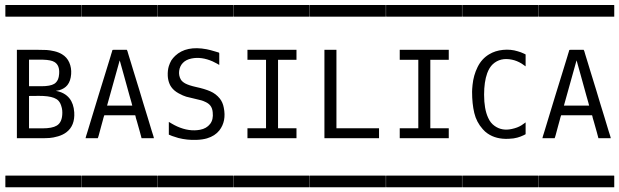

<svg xmlns="http://www.w3.org/2000/svg" viewBox="-20 -725 2541 788"><path d="M2.4 -4.4Q2.4 -4.4 8.3 -4.4H23.4H80.1H241.7H291H306.2Q306.2 -4.4 313 -4.4Q313.5 -3.9 313.5 -2V5.9V34.2V41Q313.5 41 313.5 43.5Q313.5 43.5 308.1 43.5H293.9H237.8H75.2H24.9H9.8Q9.8 43.5 2.9 43.5Q2 43 2 41V33.2V4.9V-2Q2 -3.9 2.4 -4.4ZM99.1 -480V-371.1H149.4Q186.5 -371.1 202.6 -380.9Q212.4 -386.7 218.3 -399.9Q221.7 -408.2 222.7 -421.4Q225.6 -457.5 203.1 -470.7Q189.5 -479 157.2 -480Q157.2 -480 99.1 -480ZM99.1 -331.1V-198.2H153.8Q194.3 -198.2 212.9 -209.5Q235.8 -223.1 235.8 -262.7Q235.8 -272.9 233.9 -281.2Q231 -293 228 -299.3Q221.7 -312.5 211.4 -318.4Q194.3 -329.1 158.2 -331.1Q149.4 -331.5 139.6 -331.5Q129.9 -331.5 117.7 -331.3Q105.5 -331.1 99.1 -331.1ZM2.4 -704.6H8.3H23.4H80.1H241.7H291H306.2H313Q313.5 -704.1 313.5 -702.1V-693.8V-666V-659.2Q313.5 -659.2 313.5 -656.7Q313.5 -656.7 308.1 -656.7H293.9H237.8H75.2H24.9H9.8Q9.8 -656.7 2.9 -656.7Q2 -657.2 2 -659.2V-667V-695.3V-702.1Q2 -704.1 2.4 -704.6ZM49.3 -520.5H137.2Q158.7 -520.5 171.6 -519.8Q184.6 -519 202.6 -514.9Q220.7 -510.7 234.4 -502.4Q254.9 -490.2 264.4 -468.3Q273.9 -446.3 272 -420.9Q270 -392.6 256.8 -376Q245.1 -361.3 224.1 -355Q221.7 -354.5 216.6 -353.5Q211.4 -352.5 209 -352.1Q245.6 -345.7 265.1 -321.3Q282.2 -299.8 284.7 -264.2Q288.1 -209 252.4 -182.1Q238.3 -171.4 218.3 -165.5Q198.2 -159.7 183.3 -158.7Q168.5 -157.7 144.5 -157.7H49.3Z M314.9 -4.4Q314.9 -4.4 320.8 -4.4H335.9H392.6H554.2H603.5H618.7Q618.7 -4.4 625.5 -4.4Q626 -3.9 626 -2V5.9V34.2V41Q626 41 626 43.5Q626 43.5 620.6 43.5H606.4H550.3H387.7H337.4H322.3Q322.3 43.5 315.4 43.5Q314.5 43 314.5 41V33.2V4.9V-2Q314.5 -3.9 314.9 -4.4ZM471.2 -477.1 419.4 -291.5H522.9L519.5 -304.7L511.7 -332L487.8 -418.5L476.6 -458.5L473.1 -471.2ZM314.9 -704.6Q314.9 -704.6 320.8 -704.6H335.9H392.6H554.2H603.5H618.7Q618.7 -704.6 625.5 -704.6Q626 -704.1 626 -702.1V-693.8V-666V-659.2Q626 -659.2 626 -656.7Q626 -656.7 620.6 -656.7H606.4H550.3H387.7H337.4H322.3Q322.3 -656.7 315.4 -656.7Q314.5 -657.2 314.5 -659.2V-667V-695.3V-702.1Q314.5 -704.1 314.9 -704.6ZM331.1 -157.7Q331.5 -161.6 333.5 -167Q334.5 -170.4 336.7 -177Q338.9 -183.6 339.8 -187Q349.6 -220.7 357.9 -246.6Q366.7 -275.9 384.8 -335Q402.8 -394 412.1 -423.3Q428.7 -477.1 433.6 -493.2Q434.6 -496.6 436.5 -503.2Q438.5 -509.8 439.5 -512.7Q440.9 -519 441.9 -520Q442.4 -520.5 445.8 -520.5H456.1H486.8H496.1H498Q500.5 -521 500.5 -520.5L502.9 -515.6Q504.4 -511.7 507.8 -499Q510.7 -488.3 517.8 -466.6Q524.9 -444.8 527.8 -433.6Q531.2 -422.4 535.2 -409.7Q539.1 -397 543.9 -381.3Q548.8 -365.7 551.3 -357.4Q556.6 -338.9 567.9 -302Q579.1 -265.1 585 -246.6Q593.3 -220.7 603 -187Q604 -183.6 606.2 -177Q608.4 -170.4 609.4 -167Q611.3 -161.6 611.8 -157.7H561Q560.5 -161.6 558.6 -167Q557.6 -169.4 556.6 -174.3Q555.7 -179.2 554.7 -181.6L541.5 -228.5Q540.5 -231.4 538.8 -237.1Q537.1 -242.7 536.6 -245.6Q536.6 -246.1 536.4 -247.6Q536.1 -249 535.6 -250.2Q535.2 -251.5 534.7 -252H528.8H514.6H460H421.4H411.6H408.2L406.2 -246.6Q405.3 -244.1 404.1 -239.5Q402.8 -234.9 402.3 -232.4Q399.9 -223.6 395 -205.8Q390.1 -188 387.7 -178.7Q387.2 -176.3 385.7 -171.1Q384.3 -166 383.3 -163.1Q381.8 -158.2 381.3 -157.7H377.9H368.2Z M627.4 -704.6Q627.4 -704.6 633.3 -704.6H648.4H705.1H866.7H916H931.2Q931.2 -704.6 938 -704.6Q938.5 -704.1 938.5 -702.1V-693.8V-666V-659.2Q938.5 -659.2 938.5 -656.7Q938.5 -656.7 933.1 -656.7H918.9H862.8H700.2H649.9H634.8Q634.8 -656.7 627.9 -656.7Q627 -657.2 627 -659.2V-667V-695.3V-702.1Q627 -704.1 627.4 -704.6ZM672.9 -224.6Q674.8 -223.6 679 -221.2Q683.1 -218.8 684.6 -217.8Q696.3 -210.9 707 -206.1Q755.9 -184.1 800.8 -192.4Q827.6 -197.3 842.3 -216.3Q856.4 -234.4 853 -264.2Q851.6 -280.8 843.3 -291.5Q836.9 -299.8 825 -305.7Q813 -311.5 806.2 -313.2Q799.3 -314.9 783.2 -318.8Q756.8 -324.7 744.6 -328.1Q732.4 -331.5 713.1 -342Q693.8 -352.5 683.1 -367.7Q677.7 -375.5 675.8 -380.9Q669.4 -396 668.5 -413.6Q667.5 -436 672.9 -453.6Q676.8 -465.8 683.1 -477.1Q689.9 -487.3 699.2 -496.1Q744.6 -538.6 828.1 -522.9Q841.3 -520.5 866.7 -512.7Q868.2 -512.2 871.6 -511.2Q875 -510.3 876.5 -509.8L879.4 -508.3Q879.9 -507.3 879.9 -504.4V-495.1V-458.5Q875 -460.9 870.6 -463.9Q862.8 -468.3 852.5 -473.1Q806.6 -493.2 766.1 -484.9Q743.7 -480.5 730.5 -466.8Q717.8 -453.6 715.3 -434.1Q712.9 -414.6 722.2 -398.4Q727.1 -390.1 739.7 -382.8Q754.9 -374.5 785.6 -367.7Q819.8 -360.4 843 -350.3Q866.2 -340.3 882.3 -320.3Q894.5 -304.7 898.4 -283.2Q909.7 -228 880.4 -189.9Q862.3 -167 829.6 -157.2Q812 -151.9 786.6 -150.9Q748 -149.4 711.9 -158.7Q706.1 -160.2 686 -167Q684.1 -167.5 679.7 -169.7Q675.3 -171.9 672.9 -172.4ZM627.4 -4.4H633.3H648.4H705.1H866.7H916H931.2H938Q938.5 -3.9 938.5 -2V5.9V34.2V41V43.5H933.1H918.9H862.8H700.2H649.9H634.8H627.9Q627 43 627 41V33.2V4.9V-2Q627 -3.9 627.4 -4.4Z M939.9 -704.6Q939.9 -704.6 945.8 -704.6H960.9H1017.6H1179.2H1228.5H1243.7Q1243.7 -704.6 1250.5 -704.6Q1251 -704.1 1251 -702.1V-693.8V-666V-659.2Q1251 -659.2 1251 -656.7Q1251 -656.7 1245.6 -656.7H1231.4H1175.3H1012.7H962.4H947.3Q947.3 -656.7 940.4 -656.7Q939.5 -657.2 939.5 -659.2V-667V-695.3V-702.1Q939.5 -704.1 939.9 -704.6ZM995.6 -520.5H1196.8V-479.5H1121.1V-198.7H1196.8V-157.7H995.6V-198.7H1071.8V-479.5H995.6ZM939.9 -4.4Q939.9 -4.4 945.8 -4.4H960.9H1017.6H1179.2H1228.5H1243.7Q1243.7 -4.4 1250.5 -4.4Q1251 -3.9 1251 -2V5.9V34.2V41Q1251 41 1251 43.5Q1251 43.5 1245.6 43.5H1231.4H1175.3H1012.7H962.4H947.3Q947.3 43.5 940.4 43.5Q939.5 43 939.5 41V33.2V4.9V-2Q939.5 -3.9 939.9 -4.4Z M1252.4 -704.6Q1252.4 -704.6 1258.3 -704.6H1273.4H1330.1H1491.7H1541H1556.2Q1556.2 -704.6 1563 -704.6Q1563.5 -704.1 1563.5 -702.1V-693.8V-666V-659.2Q1563.5 -659.2 1563.5 -656.7Q1563.5 -656.7 1558.1 -656.7H1543.9H1487.8H1325.2H1274.9H1259.8Q1259.8 -656.7 1252.9 -656.7Q1252 -657.2 1252 -659.2V-667V-695.3V-702.1Q1252 -704.1 1252.4 -704.6ZM1311.5 -520.5H1360.8V-198.7H1535.6V-157.7H1311.5ZM1252.4 -4.4Q1252.4 -4.4 1258.3 -4.4H1273.4H1330.1H1491.7H1541H1556.2Q1556.2 -4.4 1563 -4.4Q1563.5 -3.9 1563.5 -2V5.9V34.2V41Q1563.5 41 1563.5 43.5Q1563.5 43.5 1558.1 43.5H1543.9H1487.8H1325.2H1274.9H1259.8Q1259.8 43.5 1252.9 43.5Q1252 43 1252 41V33.2V4.9V-2Q1252 -3.9 1252.4 -4.4Z M1564.9 -704.6Q1564.9 -704.6 1570.8 -704.6H1585.9H1642.6H1804.2H1853.5H1868.7Q1868.7 -704.6 1875.5 -704.6Q1876 -704.1 1876 -702.1V-693.8V-666V-659.2Q1876 -659.2 1876 -656.7Q1876 -656.7 1870.6 -656.7H1856.4H1800.3H1637.7H1587.4H1572.3Q1572.3 -656.7 1565.4 -656.7Q1564.5 -657.2 1564.5 -659.2V-667V-695.3V-702.1Q1564.5 -704.1 1564.9 -704.6ZM1620.6 -520.5H1821.8V-479.5H1746.1V-198.7H1821.8V-157.7H1620.6V-198.7H1696.8V-479.5H1620.6ZM1564.9 -4.4Q1564.9 -4.4 1570.8 -4.4H1585.9H1642.6H1804.2H1853.5H1868.7Q1868.7 -4.4 1875.5 -4.4Q1876 -3.9 1876 -2V5.9V34.2V41Q1876 41 1876 43.5Q1876 43.5 1870.6 43.5H1856.4H1800.3H1637.7H1587.4H1572.3Q1572.3 43.5 1565.4 43.5Q1564.5 43 1564.5 41V33.2V4.9V-2Q1564.5 -3.9 1564.9 -4.4Z M1877.4 -704.6Q1877.4 -704.6 1883.3 -704.6H1898.4H1955.1H2116.7H2166H2181.2Q2181.2 -704.6 2188 -704.6Q2188.5 -704.1 2188.5 -702.1V-693.8V-666V-659.2Q2188.5 -659.2 2188.5 -656.7Q2188.5 -656.7 2183.1 -656.7H2168.9H2112.8H1950.2H1899.9H1884.8Q1884.8 -656.7 1877.9 -656.7Q1877 -657.2 1877 -659.2V-667V-695.3V-702.1Q1877 -704.1 1877.4 -704.6ZM2137.2 -222.7V-187V-177.7Q2137.2 -177.7 2137.2 -174.3Q2136.7 -173.8 2134.8 -172.9L2128.9 -169.9Q2115.7 -163.6 2103 -160.2Q2089.8 -156.2 2067.9 -155.3Q2016.1 -152.8 1981 -177.2Q1970.7 -184.1 1961.4 -194.8Q1935.5 -223.6 1926.5 -261.5Q1917.5 -299.3 1917.5 -348.1Q1917.5 -357.9 1919.4 -376.5Q1923.3 -416 1940.2 -450Q1957 -483.9 1987.3 -502Q2012.2 -517.1 2044.4 -520.3Q2076.7 -523.4 2104.5 -514.6Q2118.7 -510.7 2129.4 -505.4L2134.8 -502.9L2135.7 -502.4Q2136.7 -502 2137.2 -501.5V-497.6V-488.3V-452.6Q2134.8 -454.1 2129.6 -458Q2124.5 -461.9 2121.1 -463.9Q2101.1 -476.1 2081.5 -480Q2033.7 -490.2 2002.4 -461.4Q1988.3 -448.2 1979.5 -424.3Q1966.8 -389.2 1966.8 -336.4Q1966.8 -277.3 1983.4 -241.7Q1992.7 -220.2 2010.3 -208Q2040.5 -186.5 2081.1 -195.8Q2104 -200.7 2119.6 -210.4Q2123 -212.9 2129.2 -217Q2135.3 -221.2 2137.2 -222.7ZM1877.4 -4.4H1883.3H1898.4H1955.1H2116.7H2166H2181.2H2188Q2188.5 -3.9 2188.5 -2V5.9V34.2V41V43.5H2183.1H2168.9H2112.8H1950.2H1899.9H1884.8H1877.9Q1877 43 1877 41V33.2V4.9V-2Q1877 -3.9 1877.4 -4.4Z M2189.9 -4.4Q2189.9 -4.4 2195.8 -4.4H2210.9H2267.6H2429.2H2478.5H2493.7Q2493.7 -4.4 2500.5 -4.4Q2501 -3.9 2501 -2V5.9V34.2V41Q2501 41 2501 43.5Q2501 43.5 2495.6 43.5H2481.4H2425.3H2262.7H2212.4H2197.3Q2197.3 43.5 2190.4 43.5Q2189.5 43 2189.5 41V33.2V4.9V-2Q2189.5 -3.9 2189.9 -4.4ZM2346.2 -477.1 2294.4 -291.5H2397.9L2394.5 -304.7L2386.7 -332L2362.8 -418.5L2351.6 -458.5L2348.1 -471.2ZM2189.9 -704.6Q2189.9 -704.6 2195.8 -704.6H2210.9H2267.6H2429.2H2478.5H2493.7Q2493.7 -704.6 2500.5 -704.6Q2501 -704.1 2501 -702.1V-693.8V-666V-659.2Q2501 -659.2 2501 -656.7Q2501 -656.7 2495.6 -656.7H2481.4H2425.3H2262.7H2212.4H2197.3Q2197.3 -656.7 2190.4 -656.7Q2189.5 -657.2 2189.5 -659.2V-667V-695.3V-702.1Q2189.5 -704.1 2189.9 -704.6ZM2206.1 -157.7Q2206.5 -161.6 2208.5 -167Q2209.5 -170.4 2211.7 -177Q2213.9 -183.6 2214.8 -187Q2224.6 -220.7 2232.9 -246.6Q2241.7 -275.9 2259.8 -335Q2277.8 -394 2287.1 -423.3Q2303.7 -477.1 2308.6 -493.2Q2309.6 -496.6 2311.5 -503.2Q2313.5 -509.8 2314.5 -512.7Q2315.9 -519 2316.9 -520Q2317.4 -520.5 2320.8 -520.5H2331.1H2361.8H2371.1H2373Q2375.5 -521 2375.5 -520.5L2377.9 -515.6Q2379.4 -511.7 2382.8 -499Q2385.7 -488.3 2392.8 -466.6Q2399.9 -444.8 2402.8 -433.6Q2406.2 -422.4 2410.2 -409.7Q2414.1 -397 2418.9 -381.3Q2423.8 -365.7 2426.3 -357.4Q2431.6 -338.9 2442.9 -302Q2454.1 -265.1 2460 -246.6Q2468.3 -220.7 2478 -187Q2479 -183.6 2481.2 -177Q2483.4 -170.4 2484.4 -167Q2486.3 -161.6 2486.8 -157.7H2436Q2435.5 -161.6 2433.6 -167Q2432.6 -169.4 2431.6 -174.3Q2430.7 -179.2 2429.7 -181.6L2416.5 -228.5Q2415.5 -231.4 2413.8 -237.1Q2412.1 -242.7 2411.6 -245.6Q2411.6 -246.1 2411.4 -247.6Q2411.1 -249 2410.6 -250.2Q2410.2 -251.5 2409.7 -252H2403.8H2389.6H2335H2296.4H2286.6H2283.2L2281.2 -246.6Q2280.3 -244.1 2279.1 -239.5Q2277.8 -234.9 2277.3 -232.4Q2274.9 -223.6 2270 -205.8Q2265.1 -188 2262.7 -178.7Q2262.2 -176.3 2260.7 -171.1Q2259.3 -166 2258.3 -163.1Q2256.8 -158.2 2256.3 -157.7H2252.9H2243.2Z"/></svg>

Font: ERD_A
Style: Medium
Weight: 500
Version: Version 001.000